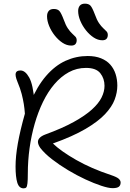

<svg xmlns="http://www.w3.org/2000/svg" viewBox="-20 -1016 710 1049"><path d="M109 13Q84 13 74.5 -18Q65 -49 65 -106Q65 -162 77.5 -232.5Q90 -303 116 -395Q114 -423 110 -448Q106 -473 98.5 -502.5Q91 -532 75 -570Q62 -602 66 -616.5Q70 -631 92 -631Q118 -631 139.5 -592.5Q161 -554 168 -462L144 -453Q183 -545 232 -601.5Q281 -658 338.5 -684Q396 -710 459 -710Q501 -710 532 -697.5Q563 -685 582.5 -663Q602 -641 611.5 -611.5Q621 -582 621 -548Q621 -511 606.5 -472Q592 -433 554 -392.5Q516 -352 447 -311.5Q378 -271 269 -232Q314 -189 396.5 -142Q479 -95 585 -60Q618 -49 628.5 -39.5Q639 -30 639 -19Q639 -3 629 4.5Q619 12 595 12Q573 12 533.5 -1Q494 -14 446.5 -36Q399 -58 351.5 -86.5Q304 -115 264 -146Q224 -177 200 -208Q189 -224 187.5 -237.5Q186 -251 196 -262Q206 -273 227 -281Q320 -315 382.5 -349.5Q445 -384 482 -417.5Q519 -451 535 -483.5Q551 -516 551 -547Q551 -587 528 -616Q505 -645 450 -645Q399 -645 356 -621.5Q313 -598 277.5 -556.5Q242 -515 215 -459.5Q188 -404 169.5 -339.5Q151 -275 141.5 -206Q132 -137 132 -68Q132 -32 130 -14.5Q128 3 123.5 8Q119 13 109 13ZM539 -796Q515 -796 492 -811Q469 -826 449.5 -850.5Q430 -875 418.5 -903Q407 -931 407 -956Q407 -974 416 -985Q425 -996 444 -996Q464 -996 474 -985.5Q484 -975 498 -938Q509 -907 521 -889.5Q533 -872 544 -862Q555 -852 562 -844.5Q569 -837 569 -825Q569 -812 562 -804Q555 -796 539 -796ZM369 -767Q345 -767 322 -782Q299 -797 279.5 -821.5Q260 -846 248.5 -874Q237 -902 237 -927Q237 -945 246 -956Q255 -967 274 -967Q294 -967 304 -956.5Q314 -946 328 -909Q339 -878 351 -860.5Q363 -843 374 -833Q385 -823 392 -815.5Q399 -808 399 -796Q399 -783 392 -775Q385 -767 369 -767Z"/></svg>

Font: Shantell Sans Light
Style: Regular
Weight: 300
Designer: Stephen Nixon, Anya Danilova, Shantell Martin
Foundry: Arrow Type
Version: Version 1.011;[c5ecc13dd]